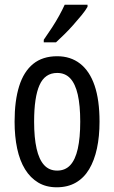

<svg xmlns="http://www.w3.org/2000/svg" viewBox="-20 -786 485 816"><path d="M403 -269Q403 -206 392 -155Q381 -104 359 -67Q337 -30 302.5 -10Q268 10 221 10Q176 10 142.5 -10Q109 -30 86.5 -66.5Q64 -103 53 -154.5Q42 -206 42 -269Q42 -358 61.5 -420Q81 -482 121 -514.5Q161 -547 223 -547Q280 -547 320.5 -515.5Q361 -484 382 -422.5Q403 -361 403 -269ZM125 -269Q125 -201 135.5 -154.5Q146 -108 167.5 -84.5Q189 -61 223 -61Q257 -61 278.5 -84Q300 -107 310.5 -153.5Q321 -200 321 -269Q321 -338 310.5 -384Q300 -430 278.5 -453Q257 -476 223 -476Q171 -476 148 -424.5Q125 -373 125 -269ZM352 -757Q343 -741 326.5 -721Q310 -701 291 -679.5Q272 -658 252.5 -639Q233 -620 218 -606H166V-617Q185 -644 201.5 -669.5Q218 -695 231.5 -719.5Q245 -744 255 -766H352Z"/></svg>

Font: Noto Sans ExtraCondensed
Style: Regular
Weight: 400
Width: 2
Designer: Monotype Design Team
Foundry: Monotype Imaging Inc.
Version: Version 2.013